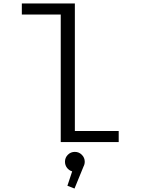

<svg xmlns="http://www.w3.org/2000/svg" viewBox="-20 -820 890 1108"><path d="M412 -64H665V0H330.5V-736H106V-800H412ZM469 113Q469 128 462 141L410 268L369 252L396.5 169Q378 163.5 366.5 148.2Q355 133 355 113Q355 90 371.5 73.2Q388 56.5 412 56.5Q435.5 56.5 452.2 73.2Q469 90 469 113Z"/></svg>

Font: League Mono Wide Light
Style: Regular
Weight: 300
Width: 8
Designer: Tyler Finck
Foundry: The League of Moveable Type / Tyler Finck
Version: Version 2.210